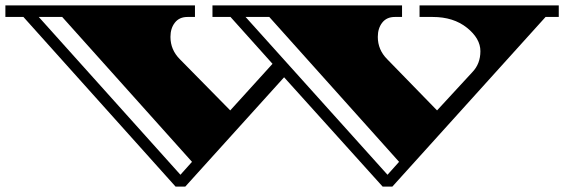

<svg xmlns="http://www.w3.org/2000/svg" viewBox="-34 -670 2095 713"><path d="M1459 -607H1432Q1402 -607 1385.5 -586Q1369 -565 1369 -533Q1369 -485 1404 -450L1589 -260L1720 -402Q1750 -433 1750 -480Q1750 -527 1700 -567Q1650 -607 1573 -607H1524V-650H2041V-607H1992L1423 23H1387L1021 -383L654 23H618L53 -607H-14V-650H690V-607H662Q632 -607 615.5 -586Q599 -565 599 -533Q599 -485 634 -450L821 -260L978 -433L822 -607H755V-650H1459ZM1405 -21 1448 -69 966 -607H878ZM636 -21 679 -69 197 -607H110Z"/></svg>

Font: Diplomata
Style: Regular
Weight: 400
Width: 7
Designer: Eduardo Rodriguez Tunni
Foundry: Eduardo Rodriguez Tunni
Version: Version 1.001